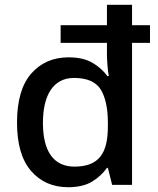

<svg xmlns="http://www.w3.org/2000/svg" viewBox="-20 -780 666 810"><path d="M268.1 9.8C308.6 9.8 342.3 2 368.2 -13.7C394 -29.3 415 -48.8 431.2 -71.8H435.1L453.1 0H537.1V-599.1H612.8V-673.8H537.1V-759.8H431.2V-673.8H235.8V-599.1H431.2V-547.9C431.2 -535.6 432.1 -520.5 433.6 -502C435.1 -483.4 437 -469.2 439 -459H433.1C417 -481 396 -500 370.1 -515.1C344.2 -530.3 310.5 -538.1 269 -538.1C204.1 -538.1 151.9 -515.1 111.8 -469.7C71.8 -423.8 51.8 -355 51.8 -263.2C51.8 -172.9 71.3 -105 110.8 -59.1C150.4 -13.2 202.6 9.8 268.1 9.8ZM293.9 -77.1C206.1 -77.1 161.1 -142.1 161.1 -261.2C161.1 -379.9 205.6 -451.2 292 -451.2C346.7 -451.2 384.3 -435.1 404.8 -402.8C424.8 -370.1 435.1 -323.2 435.1 -262.2V-246.1C435.1 -132.8 397 -77.1 293.9 -77.1Z"/></svg>

Font: Noto Reveo Sans
Style: Regular
Weight: 500
Designer: Monotype Design Team
Foundry: Monotype Imaging Inc.
Version: Version 2.007